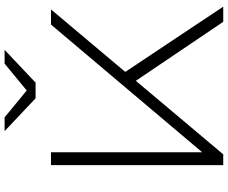

<svg xmlns="http://www.w3.org/2000/svg" viewBox="-98 -894 992 836"><g transform="rotate(-90 398.0 -476.0)"><path d="M97 0V-750H153V-56L128 -62L709 -750H775L144 0ZM453 -397 486 -452 787 0H721ZM456 -817H388L245 -952H305L430 -849H414L539 -952H599Z"/></g></svg>

Font: Unbounded ExtraLight
Style: Regular
Weight: 250
Designer: Luke Prowse, Jean-Baptiste Morizot, Fátima Lázaro, Florian Runge
Foundry: NaN
Version: Version 1.701;gftools[0.9.28.dev5+ged2979d]